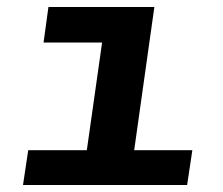

<svg xmlns="http://www.w3.org/2000/svg" viewBox="-20 -531 640 551"><path d="M215 0 273 -409H105L119 -511H423L351 0ZM46 0 61 -100H532L517 0Z"/></svg>

Font: Chivo Mono SemiBold
Style: Italic
Weight: 600
Italic angle: -8.05°
Monospace: yes
Version: Version 1.008